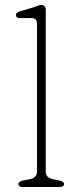

<svg xmlns="http://www.w3.org/2000/svg" viewBox="-20 -746 315 766"><path d="M162.5 -706V-61Q162.5 -36.5 191.5 -31L216.5 -26Q235.5 -22 235.5 -12Q235.5 0 218.5 0H70.5Q53.5 0 53.5 -12Q53.5 -22 72.5 -26L98.5 -31Q127.5 -36.5 127.5 -61V-650Q127.5 -674 106.5 -674H59.5Q43.5 -674 43.5 -686Q43.5 -696 59.5 -701L114.5 -717Q122 -719.5 130.5 -722.8Q139 -726 143.5 -726Q162.5 -726 162.5 -706Z"/></svg>

Font: Fraunces 9pt SuperSoft Thin
Style: Regular
Weight: 100
Version: Version 1.000;[b76b70a41]